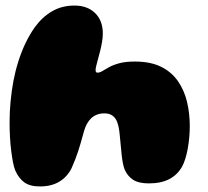

<svg xmlns="http://www.w3.org/2000/svg" viewBox="-20 -646 747 691"><path d="M123.5 25Q87 25 66.8 9.8Q46.5 -5.5 35 -32.5Q30.5 -43 27 -60.8Q23.5 -78.5 20.5 -101.8Q17.5 -125 16 -151.5Q14.5 -178 14.5 -206.5Q14.5 -243 18 -280.5Q21.5 -318 28.2 -354Q35 -390 45.8 -424.2Q56.5 -458.5 71.2 -489.5Q86 -520.5 104.5 -547Q131.5 -584.5 167 -605.2Q202.5 -626 248 -626Q294.5 -626 322.2 -599Q350 -572 350 -525.5Q350 -510.5 347.2 -494.8Q344.5 -479 340.8 -464Q337 -449 333.2 -435.2Q329.5 -421.5 326.8 -410.8Q324 -400 324 -393.5Q324 -384.5 331 -384.5Q339 -384.5 348.8 -390.5Q358.5 -396.5 373 -404.5Q387.5 -412.5 409.8 -418.5Q432 -424.5 465 -424.5Q521.5 -424.5 559.5 -405.8Q597.5 -387 620.2 -354.2Q643 -321.5 653 -279.8Q663 -238 663 -192Q663 -171 661 -150Q659 -129 655.5 -110Q652 -91 647 -75Q642 -59 636 -47.5Q619 -17 589.5 -1.5Q560 14 515.5 14Q479 14 459 1Q439 -12 428.5 -36Q424.5 -46.5 422 -60Q419.5 -73.5 417.8 -89.5Q416 -105.5 414.5 -123.2Q413 -141 411 -159.5Q409.5 -177.5 406.2 -192Q403 -206.5 397 -216.5Q391 -226.5 381 -232.2Q371 -238 355.5 -238Q340.5 -238 328.5 -233.2Q316.5 -228.5 307.8 -220Q299 -211.5 292.8 -200Q286.5 -188.5 282.5 -174.5Q276.5 -152 271.2 -134Q266 -116 261 -100.8Q256 -85.5 250.2 -70.8Q244.5 -56 237 -39.5Q221 -8.5 192.8 8.2Q164.5 25 123.5 25Z"/></svg>

Font: Gluten ExtraBold
Style: Regular
Weight: 800
Designer: Tyler Finck
Foundry: Etcetera Type Company
Version: Version 1.300